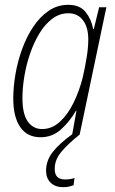

<svg xmlns="http://www.w3.org/2000/svg" viewBox="-20 -559 477 796"><path d="M148 10Q93 10 64 -32Q35 -74 35 -150Q35 -198 44 -251Q53 -304 71.5 -355Q90 -406 117.5 -447.5Q145 -489 181.5 -514Q218 -539 263 -539Q311 -539 335 -509Q359 -479 366 -439H369L391 -529H421L310 0H279L297 -100H295Q269 -55 233 -22.5Q197 10 148 10ZM155 -24Q195 -24 228 -54Q261 -84 285 -133Q309 -182 323 -238Q333 -282 339.5 -322Q346 -362 346 -396Q346 -446 324 -475Q302 -504 264 -504Q227 -504 197 -481.5Q167 -459 144 -421.5Q121 -384 105 -337.5Q89 -291 81 -243Q73 -195 73 -152Q73 -87 95 -55.5Q117 -24 155 -24ZM242 217Q209 217 190 198.5Q171 180 171 149Q171 107 198 72Q225 37 280 -3L309 0Q260 39 233 72Q206 105 207 143Q207 185 250 185Q260 185 270 183.5Q280 182 289 179L285 209Q277 212 266.5 214.5Q256 217 242 217Z"/></svg>

Font: Noto Sans Condensed ExtraLight
Style: Italic
Weight: 200
Width: 3
Italic angle: -12°
Designer: Monotype Design Team
Foundry: Monotype Imaging Inc.
Version: Version 2.013; ttfautohint (v1.8.4.7-5d5b)